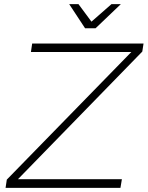

<svg xmlns="http://www.w3.org/2000/svg" viewBox="-20 -911 716 931"><path d="M443.5 -774H392.5L315.5 -891H360.5L423.5 -806L520.5 -891H566ZM564 0H7L13 -40L617 -659H130L136 -700H676L670 -661L67 -42H571Z"/></svg>

Font: Argentum Sans ExtraLight
Style: Italic
Weight: 200
Italic angle: -11°
Designer: Julieta Ulanovsky (font), Cristiano Sobral (main changes and remaster)
Foundry: Julieta Ulanovsky (font), Cristiano Sobral (main changes and remaster)
Version: Version 2.007;June 15, 2022;FontCreator 14.0.0.2814 64-bit; 